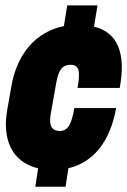

<svg xmlns="http://www.w3.org/2000/svg" viewBox="-20 -705 480 725"><path d="M113.3 0H227.5L238.3 -69.8C330.1 -91.3 395.5 -167 418.5 -296.9H260.7C255.4 -266.1 249 -243.7 240.7 -230.5C232.4 -217.3 220.7 -210.4 206.1 -210.4C168.5 -210.4 165 -240.7 172.4 -279.3L192.4 -392.1C199.7 -431.2 209.5 -460.4 246.6 -460.4C262.7 -460.4 272.9 -453.6 276.4 -440.4C279.8 -427.2 278.3 -404.8 272.9 -373H432.1C456.1 -503.4 425.3 -582 335 -604.5L348.1 -684.6H233.9L221.2 -606.4C119.1 -585.9 46.9 -506.8 23.9 -384.8L8.3 -295.9C-14.6 -174.3 28.3 -91.8 124 -69.3Z"/></svg>

Font: Roboto Flex Super Cond Black
Style: Italic
Weight: 900
Width: 3
Italic angle: -10°
Designer: Berlow after Robertson
Foundry: Google
Version: Version 3.200;Glyphs 3.3 (3311)